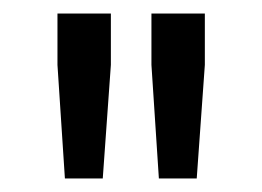

<svg xmlns="http://www.w3.org/2000/svg" viewBox="-20 -708 388 284"><path d="M215 -444 204 -612V-688H283V-612L271 -444ZM76 -444 65 -612V-688H144V-612L132 -444Z"/></svg>

Font: Saira
Style: Regular
Weight: 400
Designer: Hector Gatti with collaboration of the Omnibus-Type team
Foundry: Omnibus-Type
Version: Version 1.100; ttfautohint (v1.8.3)